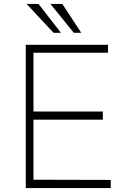

<svg xmlns="http://www.w3.org/2000/svg" viewBox="-20 -949 646 969"><path d="M110 0V-723H525V-683H149V-386H499V-345H149V-42L539 -41V0ZM294.5 -929 390 -783.5H352.5L234.5 -929ZM174.5 -929 287.5 -783.5H250L114.5 -929Z"/></svg>

Font: Public Sans Thin
Style: Regular
Weight: 100
Designer: The Public Sans project authors (U.S. Web Design System). Libre Franklin designed by Pablo Impallari and Rodrigo Fuenzal
Version: Version 1.008